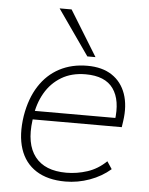

<svg xmlns="http://www.w3.org/2000/svg" viewBox="-54 -793 654 845"><g transform="rotate(5 273.5 -370.5)"><path d="M266 8Q188 8 137 -24.5Q86 -57 66 -118Q46 -179 59 -264Q72 -342 107 -396.5Q142 -451 196 -479.5Q250 -508 319 -508Q385 -508 428 -479.5Q471 -451 489 -399.5Q507 -348 497 -279L493 -252H84L90 -290H477L460 -277Q473 -369 437 -419.5Q401 -470 315 -470Q253 -470 208 -443Q163 -416 136 -369.5Q109 -323 101 -263L99 -248Q85 -143 128.5 -87Q172 -31 267 -31Q314 -31 360 -46Q406 -61 443 -97L465 -64Q426 -30 373.5 -11Q321 8 266 8ZM315 -549 175 -749H228L351 -549Z"/></g></svg>

Font: Mulish ExtraLight
Style: Italic
Weight: 200
Italic angle: -9°
Designer: Vernon Adams
Foundry: Vernon Adams
Version: Version 3.603